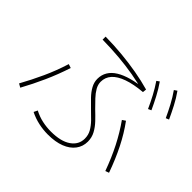

<svg xmlns="http://www.w3.org/2000/svg" viewBox="-197 -1099 1393 1393"><g transform="rotate(45 500.0 -402.0)"><path d="M261 0 275 -29Q317 -7 361 2.5Q405 12 450 12Q552 12 606.5 -26Q661 -64 661 -126Q661 -163 644 -193Q627 -223 599.5 -251.5Q572 -280 541 -309Q511 -338 482.5 -367.5Q454 -397 436 -429.5Q418 -462 418 -497Q418 -538 437.5 -570.5Q457 -603 495 -626.5Q533 -650 589 -665.5Q645 -681 717 -687L715 -664Q645 -684 570 -697Q495 -710 413.5 -717Q332 -724 244 -725V-756Q333 -755 416 -747Q499 -739 575.5 -725.5Q652 -712 723 -692L720 -663Q630 -655 570 -633.5Q510 -612 480 -578.5Q450 -545 450 -499Q450 -470 466 -442Q482 -414 508 -386.5Q534 -359 563 -330Q595 -300 624.5 -269Q654 -238 673 -203Q692 -168 692 -126Q692 -76 663 -37.5Q634 1 580 22Q526 43 450 43Q401 43 353 32.5Q305 22 261 0ZM68 -56 40 -72Q86 -155 126 -242.5Q166 -330 196 -426L226 -416Q194 -318 154 -229Q114 -140 68 -56ZM960 -75 932 -65Q895 -167 851.5 -252Q808 -337 755 -412L780 -429Q835 -354 879 -266.5Q923 -179 960 -75ZM971 -646Q949 -694 924 -741Q899 -788 868 -832L890 -847Q922 -802 947.5 -753Q973 -704 995 -656ZM833 -602Q811 -651 786 -698Q761 -745 731 -789L752 -804Q784 -758 809.5 -709.5Q835 -661 857 -613Z"/></g></svg>

Font: Murecho Thin ExtraLight
Style: Regular
Weight: 250
Version: Version 1.010